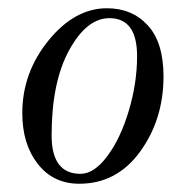

<svg xmlns="http://www.w3.org/2000/svg" viewBox="-20 -436 456 465"><path d="M376 -251Q376 -147 319.5 -69Q263 9 172 9Q109 9 71.5 -39Q34 -87 34 -162Q34 -260 97.5 -338Q161 -416 239 -416Q300 -416 338 -374.5Q376 -333 376 -251ZM175 -15Q208 -15 240 -58Q272 -101 292 -168Q312 -235 312 -300Q312 -392 245 -392Q190 -392 147.5 -314.5Q105 -237 105 -108Q105 -15 175 -15Z"/></svg>

Font: GFS BodoniClassic
Style: Regular
Weight: 400
Designer: George D. Matthiopoulos
Foundry: George D. Matthiopoulos
Version: Macromedia Fontographer 4.1.5 140901